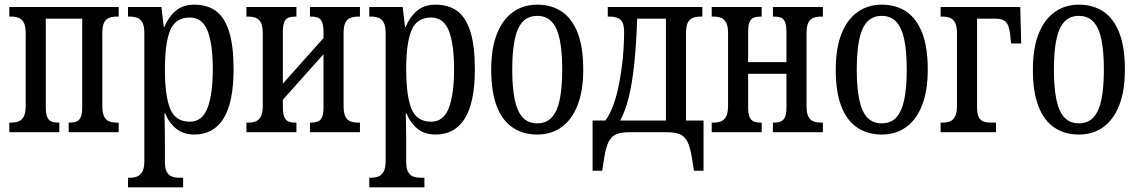

<svg xmlns="http://www.w3.org/2000/svg" viewBox="-20 -566 4871 822"><path d="M20 0V-41H27Q45 -41 59 -46Q73 -51 81.5 -66.5Q90 -82 90 -113V-423Q90 -455 81.5 -470Q73 -485 59 -490Q45 -495 27 -495H20V-536H488V-495H481Q463 -495 448.5 -490Q434 -485 426 -470Q418 -455 418 -423V-113Q418 -82 426 -66.5Q434 -51 448.5 -46Q463 -41 481 -41H488V0H274V-41H279Q295 -41 307 -45.5Q319 -50 325.5 -64Q332 -78 332 -108V-486H176V-108Q176 -78 182.5 -64Q189 -50 201 -45.5Q213 -41 229 -41H234V0Z M528 236V195H535Q552 195 566 190Q580 185 589 169.5Q598 154 598 123V-423Q598 -455 589.5 -470Q581 -485 567 -490Q553 -495 535 -495H528V-536H671L681 -451H684Q701 -493 732 -519.5Q763 -546 812 -546Q868 -546 905 -518.5Q942 -491 961 -430Q980 -369 980 -270Q980 -129 937.5 -59.5Q895 10 812 10Q766 10 735 -14.5Q704 -39 687 -81H684Q685 -67 685 -49Q685 -31 685.5 -10.5Q686 10 686 33V128Q686 157 695 171.5Q704 186 718 190.5Q732 195 747 195H764V236ZM793 -45Q846 -45 868.5 -104Q891 -163 891 -270Q891 -378 868.5 -434.5Q846 -491 793 -491Q731 -491 708.5 -436Q686 -381 686 -270Q686 -156 708.5 -100.5Q731 -45 793 -45Z M1035 0V-41H1042Q1060 -41 1074 -46Q1088 -51 1096.5 -66.5Q1105 -82 1105 -113V-423Q1105 -455 1096.5 -470Q1088 -485 1074 -490Q1060 -495 1042 -495H1035V-536H1249V-495H1244Q1228 -495 1216 -491Q1204 -487 1197.5 -472.5Q1191 -458 1191 -428V-208L1365 -403V-428Q1365 -458 1358.5 -472.5Q1352 -487 1340 -491Q1328 -495 1312 -495H1307V-536H1521V-495H1514Q1496 -495 1481.5 -490Q1467 -485 1459 -470Q1451 -455 1451 -423V-113Q1451 -82 1459 -66.5Q1467 -51 1481.5 -46Q1496 -41 1514 -41H1521V0H1307V-41H1312Q1328 -41 1340 -45.5Q1352 -50 1358.5 -64Q1365 -78 1365 -108V-334L1191 -139V-108Q1191 -78 1197.5 -64Q1204 -50 1216 -45.5Q1228 -41 1244 -41H1249V0Z M1561 236V195H1568Q1585 195 1599 190Q1613 185 1622 169.5Q1631 154 1631 123V-423Q1631 -455 1622.5 -470Q1614 -485 1600 -490Q1586 -495 1568 -495H1561V-536H1704L1714 -451H1717Q1734 -493 1765 -519.5Q1796 -546 1845 -546Q1901 -546 1938 -518.5Q1975 -491 1994 -430Q2013 -369 2013 -270Q2013 -129 1970.5 -59.5Q1928 10 1845 10Q1799 10 1768 -14.5Q1737 -39 1720 -81H1717Q1718 -67 1718 -49Q1718 -31 1718.5 -10.5Q1719 10 1719 33V128Q1719 157 1728 171.5Q1737 186 1751 190.5Q1765 195 1780 195H1797V236ZM1826 -45Q1879 -45 1901.5 -104Q1924 -163 1924 -270Q1924 -378 1901.5 -434.5Q1879 -491 1826 -491Q1764 -491 1741.5 -436Q1719 -381 1719 -270Q1719 -156 1741.5 -100.5Q1764 -45 1826 -45Z M2280 10Q2220 10 2175.5 -19.5Q2131 -49 2107 -110.5Q2083 -172 2083 -268Q2083 -359 2107.5 -421Q2132 -483 2176.5 -514.5Q2221 -546 2280 -546Q2341 -546 2385 -516.5Q2429 -487 2453 -425.5Q2477 -364 2477 -268Q2477 -177 2452.5 -115Q2428 -53 2384 -21.5Q2340 10 2280 10ZM2280 -38Q2319 -38 2342.5 -63.5Q2366 -89 2376.5 -140.5Q2387 -192 2387 -268Q2387 -345 2376.5 -396Q2366 -447 2342.5 -472.5Q2319 -498 2280 -498Q2241 -498 2217.5 -472.5Q2194 -447 2183.5 -396Q2173 -345 2173 -268Q2173 -192 2183.5 -140.5Q2194 -89 2217.5 -63.5Q2241 -38 2280 -38Z M2517 165V-50H2572Q2590 -75 2603.5 -110Q2617 -145 2626 -186.5Q2635 -228 2641 -271Q2647 -314 2649.5 -355Q2652 -396 2652 -430Q2652 -468 2636.5 -481.5Q2621 -495 2589 -495H2582V-536H2987V-495H2980Q2962 -495 2947.5 -490Q2933 -485 2925 -470Q2917 -455 2917 -423V-50H2992V165H2951L2942 109Q2935 64 2923 40.5Q2911 17 2890 8.5Q2869 0 2833 0H2676Q2641 0 2619.5 8.5Q2598 17 2586 40.5Q2574 64 2567 109L2558 165ZM2635 -50H2831V-486H2708Q2704 -372 2695 -289Q2686 -206 2671.5 -148Q2657 -90 2635 -50Z M3027 0V-41H3034Q3052 -41 3066 -46Q3080 -51 3088.5 -66.5Q3097 -82 3097 -113V-423Q3097 -455 3088.5 -470Q3080 -485 3066 -490Q3052 -495 3034 -495H3027V-536H3241V-495H3236Q3220 -495 3208 -491Q3196 -487 3189.5 -472.5Q3183 -458 3183 -428V-300H3347V-428Q3347 -458 3340.5 -472.5Q3334 -487 3322 -491Q3310 -495 3294 -495H3289V-536H3503V-495H3496Q3478 -495 3463.5 -490Q3449 -485 3441 -470Q3433 -455 3433 -423V-113Q3433 -82 3441 -66.5Q3449 -51 3463.5 -46Q3478 -41 3496 -41H3503V0H3289V-41H3294Q3310 -41 3322 -45.5Q3334 -50 3340.5 -64Q3347 -78 3347 -108V-250H3183V-108Q3183 -78 3189.5 -64Q3196 -50 3208 -45.5Q3220 -41 3236 -41H3241V0Z M3755 10Q3695 10 3650.5 -19.5Q3606 -49 3582 -110.5Q3558 -172 3558 -268Q3558 -359 3582.5 -421Q3607 -483 3651.5 -514.5Q3696 -546 3755 -546Q3816 -546 3860 -516.5Q3904 -487 3928 -425.5Q3952 -364 3952 -268Q3952 -177 3927.5 -115Q3903 -53 3859 -21.5Q3815 10 3755 10ZM3755 -38Q3794 -38 3817.5 -63.5Q3841 -89 3851.5 -140.5Q3862 -192 3862 -268Q3862 -345 3851.5 -396Q3841 -447 3817.5 -472.5Q3794 -498 3755 -498Q3716 -498 3692.5 -472.5Q3669 -447 3658.5 -396Q3648 -345 3648 -268Q3648 -192 3658.5 -140.5Q3669 -89 3692.5 -63.5Q3716 -38 3755 -38Z M4007 0V-41H4014Q4032 -41 4046 -46Q4060 -51 4068.5 -66.5Q4077 -82 4077 -113V-423Q4077 -455 4068.5 -470Q4060 -485 4046 -490Q4032 -495 4014 -495H4007V-536H4348L4352 -380H4309L4305 -415Q4302 -443 4295.5 -458Q4289 -473 4276.5 -479.5Q4264 -486 4242 -486H4163V-108Q4163 -78 4170.5 -64Q4178 -50 4192 -45.5Q4206 -41 4224 -41H4244V0Z M4599 10Q4539 10 4494.5 -19.5Q4450 -49 4426 -110.5Q4402 -172 4402 -268Q4402 -359 4426.5 -421Q4451 -483 4495.5 -514.5Q4540 -546 4599 -546Q4660 -546 4704 -516.5Q4748 -487 4772 -425.5Q4796 -364 4796 -268Q4796 -177 4771.5 -115Q4747 -53 4703 -21.5Q4659 10 4599 10ZM4599 -38Q4638 -38 4661.5 -63.5Q4685 -89 4695.5 -140.5Q4706 -192 4706 -268Q4706 -345 4695.5 -396Q4685 -447 4661.5 -472.5Q4638 -498 4599 -498Q4560 -498 4536.5 -472.5Q4513 -447 4502.5 -396Q4492 -345 4492 -268Q4492 -192 4502.5 -140.5Q4513 -89 4536.5 -63.5Q4560 -38 4599 -38Z"/></svg>

Font: Noto Serif ExtraCondensed
Style: Regular
Weight: 400
Width: 2
Designer: Monotype Design Team
Foundry: Monotype Imaging Inc.
Version: Version 2.013